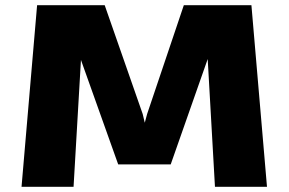

<svg xmlns="http://www.w3.org/2000/svg" viewBox="-20 -720 1115 740"><path d="M63 0 123 -700H383.5L530 -280.5L538 -247L547 -280.5L688.5 -700H949L1009 0H808.5L780.5 -492.5L638 -86.5H435.5L292 -489L263.5 0Z"/></svg>

Font: Trispace SemiExpanded ExtraBold
Style: Regular
Weight: 800
Width: 6
Designer: Tyler Finck
Foundry: Etcetera Type Company
Version: Version 1.210; ttfautohint (v1.8.3)